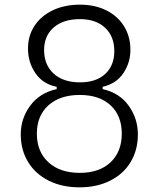

<svg xmlns="http://www.w3.org/2000/svg" viewBox="-20 -793 680 823"><path d="M69 -217Q69 -285 109.5 -340Q150 -395 223 -411V-421Q165 -432 132.5 -478.5Q100 -525 100 -585Q100 -640 128 -682.5Q156 -725 206.5 -749Q257 -773 323 -773Q387 -773 436 -748.5Q485 -724 512 -680Q539 -636 539 -579Q539 -524 508.5 -479Q478 -434 420 -421V-411Q492 -395 531.5 -340Q571 -285 571 -217Q571 -150 540 -98.5Q509 -47 452 -18.5Q395 10 321 10Q246 10 189 -18.5Q132 -47 100.5 -98.5Q69 -150 69 -217ZM470 -574Q470 -637 430.5 -674Q391 -711 323 -711Q251 -711 210 -675Q169 -639 169 -579Q169 -515 210 -477.5Q251 -440 323 -440Q392 -440 431 -476Q470 -512 470 -574ZM502 -220Q502 -297 454 -341.5Q406 -386 322 -386Q237 -386 187.5 -341.5Q138 -297 138 -220Q138 -143 187.5 -97.5Q237 -52 322 -52Q406 -52 454 -97.5Q502 -143 502 -220Z"/></svg>

Font: Open Sauce Sans Light
Style: Regular
Weight: 300
Designer: Alfredo Marco Pradil
Foundry: Creative Sauce Fz LLC
Version: Version 1.477